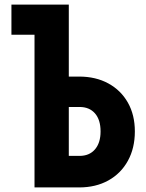

<svg xmlns="http://www.w3.org/2000/svg" viewBox="-20 -820 640 840"><path d="M30 -800H281V-485H326Q399 -485 454 -455Q509 -425 539.5 -371Q570 -317 570 -245Q570 -172 539.5 -116.5Q509 -61 454 -30.5Q399 0 326 0H131V-668H30ZM281 -138H328Q371 -138 395.5 -166.5Q420 -195 420 -245Q420 -296 395.5 -324Q371 -352 328 -352H281Z"/></svg>

Font: Martian Mono Condensed SemiBold
Style: Regular
Weight: 600
Width: 3
Designer: Roman Shamin
Foundry: Evil Martians
Version: Version 1.000